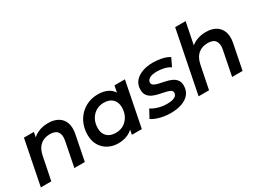

<svg xmlns="http://www.w3.org/2000/svg" viewBox="-42 -1362 2657 1989"><g transform="rotate(-30 1286.0 -367.5)"><path d="M426 -540Q495 -540 543 -512Q591 -484 610.5 -429.5Q630 -375 614 -296L555 0H430L488 -293Q501 -358 476 -394.5Q451 -431 385 -431Q316 -431 271 -393Q226 -355 210 -277L154 0H29L135 -534H254L224 -382L204 -430Q242 -487 299.5 -513.5Q357 -540 426 -540Z M955 7Q890 7 836.5 -21Q783 -49 751.5 -101.5Q720 -154 720 -228Q720 -296 742.5 -353Q765 -410 806 -452Q847 -494 901.5 -517Q956 -540 1021 -540Q1088 -540 1136.5 -516Q1185 -492 1210 -443.5Q1235 -395 1233 -323Q1231 -224 1197 -149.5Q1163 -75 1102 -34Q1041 7 955 7ZM987 -100Q1041 -100 1082 -125.5Q1123 -151 1147 -196Q1171 -241 1171 -300Q1171 -362 1134 -398Q1097 -434 1030 -434Q977 -434 935.5 -408.5Q894 -383 870 -338Q846 -293 846 -234Q846 -172 883 -136Q920 -100 987 -100ZM1118 0 1142 -122 1176 -264 1193 -407 1218 -534H1343L1237 0Z M1583 7Q1513 7 1452 -10Q1391 -27 1358 -51L1410 -147Q1443 -124 1492.5 -109.5Q1542 -95 1596 -95Q1658 -95 1687.5 -112Q1717 -129 1717 -159Q1717 -181 1696 -192Q1675 -203 1642.5 -210Q1610 -217 1572.5 -225Q1535 -233 1502.5 -247Q1470 -261 1449 -288Q1428 -315 1428 -360Q1428 -417 1460 -457Q1492 -497 1549.5 -518.5Q1607 -540 1682 -540Q1736 -540 1788 -528Q1840 -516 1874 -494L1828 -398Q1792 -421 1750.5 -430Q1709 -439 1670 -439Q1609 -439 1579.5 -420.5Q1550 -402 1550 -374Q1550 -352 1571 -340Q1592 -328 1624.5 -320.5Q1657 -313 1694.5 -305.5Q1732 -298 1764.5 -284Q1797 -270 1818 -243.5Q1839 -217 1839 -173Q1839 -115 1806.5 -74.5Q1774 -34 1716 -13.5Q1658 7 1583 7Z M2313 -540Q2382 -540 2429.5 -512Q2477 -484 2497 -429.5Q2517 -375 2501 -296L2442 0H2317L2375 -293Q2388 -358 2363 -394.5Q2338 -431 2272 -431Q2203 -431 2158 -393Q2113 -355 2097 -277L2041 0H1916L2064 -742H2189L2117 -382L2091 -430Q2129 -487 2186.5 -513.5Q2244 -540 2313 -540Z"/></g></svg>

Font: MOST Montserrat SemiBold
Style: Italic
Weight: 600
Italic angle: -11.3°
Designer: Julieta Ulanovsky
Foundry: Julieta Ulanovsky
Version: Version 8.000;March 11, 2024;FontCreator 15.0.0.2926 64-bit